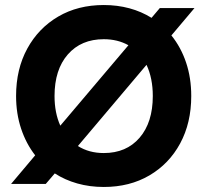

<svg xmlns="http://www.w3.org/2000/svg" viewBox="-20 -732 818 764"><path d="M24 0 120 -114Q84 -160 64 -220Q44 -280 44 -350Q44 -457 88.5 -538.5Q133 -620 211.5 -666Q290 -712 393 -712Q447 -712 495 -699Q543 -686 583 -661L616 -700H754L662 -591Q700 -544 720.5 -483Q741 -422 741 -350Q741 -243 697 -161.5Q653 -80 574.5 -34Q496 12 393 12Q337 12 287.5 -2Q238 -16 198 -42L162 0ZM197 -350Q197 -283 220 -232L491 -552Q448 -576 393 -576Q303 -576 250 -515.5Q197 -455 197 -350ZM393 -123Q483 -123 535.5 -184Q588 -245 588 -350Q588 -421 563 -474L290 -151Q334 -123 393 -123Z"/></svg>

Font: DM Sans Black
Style: Regular
Weight: 900
Designer: Colophon Foundry, Jonny Pinhorn
Foundry: Colophon Foundry
Version: Version 4.004; ttfautohint (v1.8.4.7-5d5b)